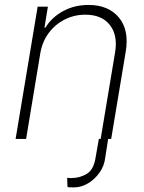

<svg xmlns="http://www.w3.org/2000/svg" viewBox="-20 -573 596 792"><path d="M387.8 0H395.2L454.9 -358Q466.3 -427.6 433.1 -470Q399.9 -512.4 332 -512.4Q286.2 -512.4 247 -492.5Q207.7 -472.7 181.1 -437Q154.5 -401.3 146.3 -353.7L87.7 0H44.4L135.3 -545.5H177.6L163.4 -459.2H167.6Q193.2 -501.4 240.1 -527Q286.9 -552.6 345.2 -552.6Q427.2 -552.6 470.3 -500.9Q513.5 -449.2 498.6 -359.7L438.6 0H426.1L414.4 75.3Q410.5 111.2 390.3 139.4Q370 167.6 342.2 183.8Q314.3 199.9 286.9 199.9Q285.2 199.9 281.6 199.9Q274.1 199.9 267.2 199.8Q260.3 199.6 258.2 197.4L257.1 160.5Q259.6 160.9 264.2 161.2Q268.8 161.6 272.7 161.6Q308.9 161.6 337.5 144.5Q366.1 127.5 373.9 79.2Z"/></svg>

Font: Inter Extra Light  BETA
Style: Italic
Weight: 200
Italic angle: 9.39999°
Designer: Rasmus Andersson
Foundry: rsms
Version: Version 3.011;git-f93a4a705